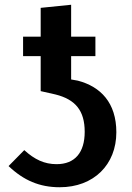

<svg xmlns="http://www.w3.org/2000/svg" viewBox="-20 -773 553 807"><path d="M279 -439V-537H381V-619H279V-753L151 -740V-619H77V-537H151V-390L213 -376C297 -355 336 -308 336 -219C336 -132 295 -83 218 -83C167 -83 126 -102 82 -142L16 -75C79 -15 146 14 231 14C374 14 469 -81 469 -217C469 -341 403 -409 307 -434Z"/></svg>

Font: Fira Sans Medium
Style: Regular
Weight: 500
Designer: Carrois Corporate & Edenspiekermann AG
Foundry: Carrois Corporate GbR & Edenspiekermann AG
Version: Version 4.203